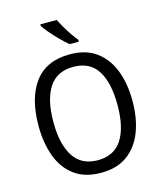

<svg xmlns="http://www.w3.org/2000/svg" viewBox="-136 -1042 968 1151"><g transform="rotate(-15 348.0 -467.0)"><path d="M640 -358Q640 -250 608 -167Q576 -84 511.5 -37Q447 10 349 10Q248 10 183.5 -37.5Q119 -85 88 -168.5Q57 -252 57 -359Q57 -530 129.5 -627.5Q202 -725 349 -725Q447 -725 511.5 -678Q576 -631 608 -548.5Q640 -466 640 -358ZM149 -358Q149 -220 198 -144Q247 -68 348 -68Q450 -68 498.5 -143.5Q547 -219 547 -358Q547 -497 499 -572Q451 -647 349 -647Q247 -647 198 -571.5Q149 -496 149 -358ZM327 -944Q338 -921 354 -893.5Q370 -866 388 -840Q406 -814 421 -796V-784H364Q342 -802 314 -830Q286 -858 261.5 -886.5Q237 -915 225 -934V-944Z"/></g></svg>

Font: Noto Sans Gurmukhi UI SemiCondensed
Style: Regular
Weight: 400
Width: 4
Designer: Jelle Bosma - Monotype Design Team
Foundry: Monotype Imaging Inc.
Version: Version 2.004; ttfautohint (v1.8.4.7-5d5b)